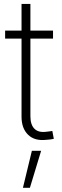

<svg xmlns="http://www.w3.org/2000/svg" viewBox="-20 -691 307 953"><path d="M243.2 -539.1V-499.5H5.4V-539.1ZM86.9 -671.4H130.9V-114.3Q130.9 -71.8 151.1 -51.8Q171.4 -31.7 210.4 -37.1Q216.8 -37.6 224.9 -38.8Q232.9 -40 239.7 -41L247.1 -2Q239.3 0 229.7 1.2Q220.2 2.4 210.9 2.9Q152.3 9.8 119.6 -22Q86.9 -53.7 86.9 -111.8ZM93.8 241.2 138.2 57.6H184.1L128.4 241.2Z"/></svg>

Font: Inter 18pt ExtraLight
Style: Regular
Weight: 250
Designer: Rasmus Andersson
Foundry: rsms
Version: Version 4.001;git-66647c0bb